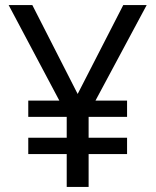

<svg xmlns="http://www.w3.org/2000/svg" viewBox="-20 -734 612 754"><path d="M285 -365 464 -714H556L355 -339H479V-275H328V-193H479V-129H328V0H242V-129H91V-193H242V-275H91V-339H213L14 -714H107Z"/></svg>

Font: Noto Sans Tifinagh Tawellemmet
Style: Regular
Weight: 400
Designer: JamraPatel
Foundry: JamraPatel LLC
Version: Version 2.006; ttfautohint (v1.8.4.7-5d5b)